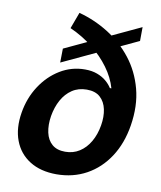

<svg xmlns="http://www.w3.org/2000/svg" viewBox="-86 -836 772 918"><g transform="rotate(10 299.5 -377.5)"><path d="M533.6 -685.4 175.5 -517.5 176.6 -585.4 534.2 -752.8ZM250 11.7Q172.5 11.5 120 -21.6Q67.4 -54.6 45.1 -113.6Q22.8 -172.5 35.5 -249.8Q47.4 -322.4 85.1 -380.3Q122.7 -438.2 178.2 -472Q233.6 -505.7 298.9 -505.7Q332.8 -505.7 358.2 -496.1Q383.7 -486.6 401.7 -471.4Q419.8 -456.2 430.7 -438.6H438.1Q423.8 -489.1 389.5 -535.8Q355.3 -582.6 305.8 -622Q256.4 -661.3 195.8 -688.3L225.1 -767.5Q300.8 -747.4 368.2 -705.3Q435.5 -663.1 484.3 -600.9Q533 -538.8 554.5 -458.1Q576 -377.4 560.3 -280Q545.9 -190.7 503 -125.2Q460.1 -59.7 395.4 -24.1Q330.7 11.5 250 11.7ZM272.5 -101.7Q311.5 -101.7 341.9 -121.2Q372.3 -140.6 392.5 -175.5Q412.7 -210.3 420.3 -255.7Q427.6 -298.6 420.1 -334.1Q412.6 -369.5 389.2 -390.9Q365.8 -412.3 324 -412.3Q283.4 -412.3 253 -392.1Q222.6 -371.8 203.5 -337Q184.4 -302.2 176.9 -257.9Q169.9 -213.5 177.6 -178Q185.3 -142.4 208.9 -122.1Q232.5 -101.7 272.5 -101.7Z"/></g></svg>

Font: Inter
Style: Italic
Weight: 400
Italic angle: -9.3988°
Designer: Rasmus Andersson
Foundry: rsms
Version: Version 4.001;git-66647c0bb